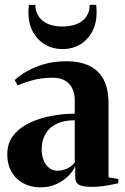

<svg xmlns="http://www.w3.org/2000/svg" viewBox="-20 -774 522 804"><path d="M149 10.5Q109 10.5 77.5 -6.5Q46 -23.5 28.2 -54.5Q10.5 -85.5 10.5 -128Q10.5 -175.5 37 -208.2Q63.5 -241 106.2 -260.8Q149 -280.5 198.2 -289.2Q247.5 -298 293 -298V-356Q293 -382.5 283 -403.2Q273 -424 253 -436.2Q233 -448.5 201.5 -448.5Q153.5 -448.5 115.5 -437.8Q77.5 -427 54 -416.5L41.5 -438.5Q59 -455.5 89.2 -473.5Q119.5 -491.5 161.8 -504.5Q204 -517.5 258.5 -517.5Q314 -517.5 353.2 -499Q392.5 -480.5 413.5 -441.5Q434.5 -402.5 434.5 -340V-31.5L475.5 -24.5V-6.5Q465 -4.5 447.2 -0.8Q429.5 3 408 5.8Q386.5 8.5 363.5 8.5Q331.5 8.5 313.2 0.8Q295 -7 295 -34.5V-78.5Q287 -59 267 -38.2Q247 -17.5 217.2 -3.5Q187.5 10.5 149 10.5ZM219.5 -59Q240 -59 260.2 -67.8Q280.5 -76.5 293 -94.5V-270.5Q247.5 -270.5 216.5 -255.2Q185.5 -240 170 -212.5Q154.5 -185 154.5 -148.5Q154.5 -122.5 163 -102.2Q171.5 -82 186.2 -70.5Q201 -59 219.5 -59ZM242 -568.5Q200.5 -568.5 168.2 -587.8Q136 -607 117.5 -641.5Q99 -676 99 -721.5Q99 -732 99.5 -738.8Q100 -745.5 101 -753.5H128Q128 -748.5 128.5 -742.5Q129 -736.5 131 -730Q137 -708 152 -693Q167 -678 190 -670.5Q213 -663 242 -663Q271 -663 293.8 -670.5Q316.5 -678 331.8 -693Q347 -708 353 -730Q354.5 -736.5 355 -742.5Q355.5 -748.5 355.5 -753.5H382.5Q383.5 -745.5 384 -738.8Q384.5 -732 384.5 -721.5Q384.5 -676 366 -641.5Q347.5 -607 315.5 -587.8Q283.5 -568.5 242 -568.5Z"/></svg>

Font: Merriweather 144pt
Style: Bold
Weight: 700
Version: Version 2.100